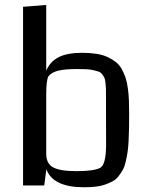

<svg xmlns="http://www.w3.org/2000/svg" viewBox="-20 -770 617 797"><path d="M516.1 -298.3Q516.1 -261.2 515.6 -236.8Q515.1 -212.4 513.7 -183.6Q512.2 -154.8 509.3 -136.5Q506.3 -118.2 501.5 -97.4Q496.6 -76.7 489.3 -64Q481.9 -51.3 471.7 -38.1Q461.4 -24.9 447.8 -17.6Q434.1 -10.3 416.5 -3.9Q398.9 2.4 377 4.9Q355 7.3 328.1 7.3Q200.2 7.3 172.4 -67.4L163.6 0H75.7V-741.7L171.9 -749.5V-476.6Q188 -514.6 223.6 -532.7Q259.3 -550.8 320.3 -550.8Q353.5 -550.8 380.1 -546.6Q406.7 -542.5 426.5 -533.2Q446.3 -523.9 460.9 -512.5Q475.6 -501 485.4 -483.2Q495.1 -465.3 501.2 -447.3Q507.3 -429.2 510.7 -403.6Q514.2 -377.9 515.1 -354.5Q516.1 -331.1 516.1 -298.3ZM419.9 -371.6Q419.9 -392.6 419.7 -403.1Q419.4 -413.6 417.7 -427.7Q416 -441.9 413.1 -447.8Q410.2 -453.6 404.1 -461.7Q397.9 -469.7 389.4 -472.7Q380.9 -475.6 367.4 -478.8Q354 -481.9 337.4 -482.7Q320.8 -483.4 297.4 -483.4Q248 -483.4 220.5 -476.3Q192.9 -469.2 180.7 -452.6Q171.9 -436 171.9 -377.4V-131.3Q171.9 -91.3 200.2 -75.4Q228.5 -59.6 297.9 -59.6Q366.7 -59.6 392.6 -71.8Q420.4 -81.5 420.4 -170.4Z"/></svg>

Font: Coda
Style: Regular
Weight: 400
Designer: vernon adams
Foundry: vernon adams
Version: Version 2.001; ttfautohint (v0.8) -r 50 -G 200 -x